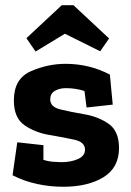

<svg xmlns="http://www.w3.org/2000/svg" viewBox="-20 -704 499 734"><path d="M397 -557 363 -508 228 -575 116 -507 81 -558 216 -684H261ZM435 -138Q435 -63 375.5 -26.5Q316 10 221 10Q172 10 122.5 -0.5Q73 -11 28 -34L46 -160L146 -149V-93Q164 -87 184 -85.5Q204 -84 214 -84Q251 -84 278 -96Q305 -108 305 -132Q305 -161 264 -170Q223 -179 169 -188Q115 -197 74 -225Q33 -253 33 -320Q33 -403 97.5 -431.5Q162 -460 231 -460Q321 -460 400 -419L411 -304L311 -293L303 -356Q270 -367 232 -367Q207 -367 189.5 -356.5Q172 -346 172 -324Q172 -295 211.5 -285.5Q251 -276 303.5 -267Q356 -258 395.5 -230.5Q435 -203 435 -138Z"/></svg>

Font: Zilla Slab Bold
Style: Bold
Weight: 700
Designer: Typotheque.com
Foundry: Typotheque type foundry
Version: Version 1.1; 2017; ttfautohint (v1.6)